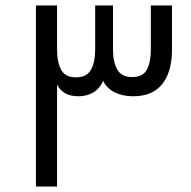

<svg xmlns="http://www.w3.org/2000/svg" viewBox="-20 -680 698 700"><path d="M111 0ZM111 -660H188V-501Q188 -453 203 -425.5Q218 -398 257 -398Q296 -398 311.5 -425.5Q327 -453 327 -499V-660H392V-500Q392 -454 407.5 -426.5Q423 -399 462 -399Q501 -399 515.5 -426Q530 -453 530 -500V-660H607V-498Q607 -418 571.5 -373.5Q536 -329 466 -329Q428 -329 399 -343Q370 -357 356 -385Q343 -356 319.5 -342.5Q296 -329 266 -329Q209 -329 188 -372V0H111Z"/></svg>

Font: Cairo
Style: Regular
Weight: 400
Designer: Mohamed Gaber, the designers of Titillium
Foundry: Kief Type Foundry
Version: Version 2.009; ttfautohint (v1.5.33-1714) -l 8 -r 50 -G 200 